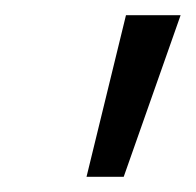

<svg xmlns="http://www.w3.org/2000/svg" viewBox="-20 -775 258 253"><path d="M94 -542 146 -755H218L143 -542Z"/></svg>

Font: DM Sans 11pt Light
Style: Italic
Weight: 300
Italic angle: -10°
Version: Version 4.004;gftools[0.9.30]